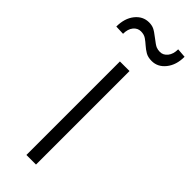

<svg xmlns="http://www.w3.org/2000/svg" viewBox="-276 -747 767 767"><g transform="rotate(45 108.0 -363.5)"><path d="M131.8 0H77.6V-528.3H131.8ZM247.1 -724.1Q247.1 -677.7 223.6 -648.4Q200.2 -619.1 166 -619.1Q144.5 -619.1 130.6 -627.4Q116.7 -635.7 105.2 -646Q93.8 -656.2 81.8 -664.6Q69.8 -672.9 52.2 -672.9Q33.7 -672.9 21 -657.5Q8.3 -642.1 8.3 -615.2L-31.2 -616.7Q-31.2 -663.1 -8.1 -692.1Q15.1 -721.2 49.8 -721.2Q64.9 -721.2 76.7 -716.1Q88.4 -710.9 110.6 -693.4Q132.8 -675.8 142.3 -671.9Q151.9 -668 163.6 -668Q182.1 -668 195.1 -684.1Q208 -700.2 208 -727.1Z"/></g></svg>

Font: Roboto Condensed Light
Style: Regular
Weight: 300
Designer: Google
Version: Version 2.134; 2016